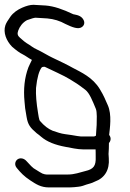

<svg xmlns="http://www.w3.org/2000/svg" viewBox="-27 -648 552 818"><path d="M115.7 -627.5H115.5C101.6 -627.5 85.7 -623.2 67.3 -615.2C48.2 -606.9 29.4 -594.2 17.1 -576.6C5.9 -560.8 -1.1 -549.4 -4.1 -540.2C-14.4 -509.3 0.1 -474 24.2 -449.2L24.7 -448.7L25.3 -448.2C42.7 -433.2 56.8 -422.8 68.9 -417C83.4 -409.7 93.4 -400.9 109 -392.8C103.8 -383.2 96.4 -365.9 94.4 -362L94 -361.2L93.7 -360.2C77.8 -317.9 72.1 -269 77.6 -213.8C78.6 -203.9 79.5 -195 80.1 -187L80.2 -186.5L86.4 -149C91.8 -116.8 102 -103.7 128.4 -81.2L129 -80.6L129.7 -80.1C136.4 -75.5 142.3 -70.5 148.5 -65.2C173.3 -44 208.1 -30.3 253.2 -22.1C274.1 -18.3 303 -11.5 327.7 -11.5H380.3C380.3 -8.6 380.2 -5 380.6 1.5L380.7 20.2C382.4 59.5 371 72.7 336.8 80.7C312.8 86.7 290.6 95.5 262.3 95.5H171.3C167.1 95.5 161.3 94.3 153.6 91.4C151.6 90.6 137.3 82.6 116 68.7C112.5 66.4 102.6 57.1 87 39.5C73.8 23.9 56.6 24 46.9 31.5C38.4 38.1 32.7 53.2 44.4 67.5C61.1 88 75.8 103.3 101.8 120.4C126.4 136.5 146.7 150.5 181.9 150.5H252.9C270.2 150.5 281.8 150.2 288.6 149.5C299.9 148.2 315 147.5 326.1 143.6L340.4 138.6C352.1 134.5 361.7 133.7 377.1 125.7C419.3 110.4 440.3 76 436.5 26.2L435.4 8C436.2 -5.6 437.4 -22.7 437.1 -38.5C443.8 -45.7 448.7 -59.9 438 -73.2C440.8 -100.3 450.5 -159.4 432.2 -199.9C419.7 -227.4 416.6 -237.9 398.8 -267.5C368.1 -318.7 318.8 -339.9 282.4 -359.3C270.4 -366.8 208.9 -396.8 196.5 -402.2C181.7 -408.7 149.4 -428.7 130.4 -437.2C111.2 -445.7 105.9 -453.1 86.4 -464.2C81.3 -467.1 72.2 -474.6 58.5 -486.8C48.3 -495.6 45.4 -503.7 50.7 -517.9C57 -535.1 69.5 -552.2 88 -562.1C105.7 -568.8 119.4 -572.4 124.4 -572.5L174.2 -569.5C202.5 -567 228.5 -559 251.8 -545.8C281.2 -531.5 306.6 -521.8 321.9 -532.7C327.3 -536.6 332.1 -542.5 332.1 -550.8C332.2 -558.6 328.2 -565.6 323.4 -571.2C311.6 -584.7 289.2 -585.9 285.1 -587.4C240.4 -608.7 203 -621.6 167.8 -624.5ZM163.5 -363.5C188.7 -351 247.1 -325.4 271 -310.1C296.6 -293.8 299.4 -293.9 336.3 -265.6C354.6 -251.6 367.8 -216.8 381.4 -184.1C387 -170.7 385.3 -136.8 384.8 -115.4C384.4 -100.9 382.2 -87.2 381.8 -70C378.5 -68.1 374 -66.5 373.6 -66.5H318.5C315.7 -66.5 310.3 -67.1 302.8 -68.4C284.1 -71.6 268.3 -74.3 250.7 -76.4C232.1 -78.7 216.2 -84.8 197.3 -91C179.2 -98.2 160.7 -112.1 142.6 -133.6C142.3 -133.9 139.7 -138.6 138 -149L135.2 -166C127.9 -209.8 125.1 -244.7 126.5 -273.4C131 -317.8 139.8 -347.1 150.8 -360.9C151.3 -361.5 154.4 -363.5 161.9 -363.5Z"/></svg>

Font: MewTooHand
Style: BdCondLta
Weight: 400
Designer: Mew Too, Robert Jablonski
Version: Version 0.77